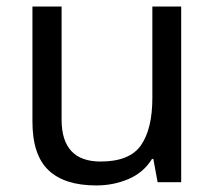

<svg xmlns="http://www.w3.org/2000/svg" viewBox="-20 -556 658 586"><path d="M533 -536V0H461L448 -71H444Q418 -29 372 -9.5Q326 10 274 10Q177 10 128 -36.5Q79 -83 79 -185V-536H168V-191Q168 -63 287 -63Q376 -63 410.5 -113Q445 -163 445 -257V-536Z"/></svg>

Font: Noto Sans Mende Kikakui
Style: Regular
Weight: 400
Designer: Monotype Design Team
Foundry: Monotype Imaging Inc.
Version: Version 2.003; ttfautohint (v1.8.4.7-5d5b)